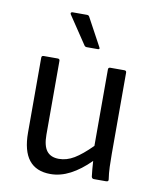

<svg xmlns="http://www.w3.org/2000/svg" viewBox="-81 -758 676 831"><g transform="rotate(10 257.5 -342.0)"><path d="M197 11Q71 11 71 -149V-478Q71 -487 80 -487H142Q151 -487 151 -478V-154Q151 -105 168.5 -82.5Q186 -60 222 -60Q256 -60 288.5 -79.5Q321 -99 364 -142V-478Q364 -487 373 -487H435Q444 -487 444 -478V-121Q444 -92 445 -64Q446 -36 450 -10Q452 0 440 0H387Q378 0 376 -9Q374 -25 372.5 -42.5Q371 -60 370 -77Q327 -34 284 -11.5Q241 11 197 11ZM257 -557Q250 -557 246 -563L165 -684Q162 -688 163.5 -691.5Q165 -695 170 -695H234Q242 -695 245 -688L311 -566Q316 -557 306 -557Z"/></g></svg>

Font: Sofia Sans Semi Condensed
Style: Regular
Weight: 400
Designer: Botio Nikoltchev, Ani Petrova
Foundry: lettersoup
Version: Version 4.100; ttfautohint (v1.8.4.7-5d5b)